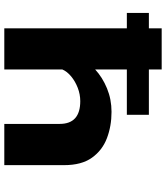

<svg xmlns="http://www.w3.org/2000/svg" viewBox="42 -832 790 915"><g transform="rotate(90 437.5 -375.0)"><path d="M115.5 0V-584H42V-689H115.5V-750H311.5V-689H527.5V-584H311.5V-433Q349.5 -468 401.8 -489.5Q454 -511 513.5 -511Q581.5 -511 639.2 -489Q697 -467 732.2 -417.5Q767.5 -368 767.5 -285V0H571V-264Q571 -362 462.5 -362Q430 -362 399 -350Q368 -338 344.5 -318.5Q321 -299 311.5 -276.5V0Z"/></g></svg>

Font: Trispace SemiExpanded ExtraBold
Style: Regular
Weight: 800
Width: 6
Designer: Tyler Finck
Foundry: Etcetera Type Company
Version: Version 1.210; ttfautohint (v1.8.3)